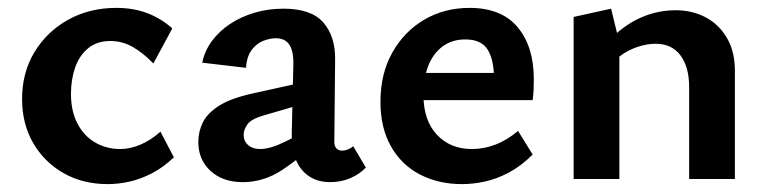

<svg xmlns="http://www.w3.org/2000/svg" viewBox="-20 -454 1947 487"><path d="M253 13Q190 13 141 -15Q92 -43 64 -91.5Q36 -140 36 -203Q36 -270 67.5 -322Q99 -374 153 -404Q207 -434 275 -434Q319 -434 354 -420.5Q389 -407 417 -382L369 -293Q343 -320 316.5 -335Q290 -350 260 -350Q226 -350 203.5 -331.5Q181 -313 170.5 -282.5Q160 -252 160 -216Q160 -172 176.5 -140.5Q193 -109 221.5 -92.5Q250 -76 285 -76Q310 -76 336 -87Q362 -98 387 -120L421 -55Q394 -29 364.5 -14Q335 1 307 7Q279 13 253 13Z M817 8Q772 8 745.5 -23.5Q719 -55 720 -116L724 -286Q725 -312 720 -327.5Q715 -343 705 -350Q695 -357 680 -357Q665 -357 648 -350.5Q631 -344 618.5 -327.5Q606 -311 604 -282L493 -295Q499 -325 517.5 -350Q536 -375 564 -393.5Q592 -412 626.5 -422Q661 -432 699 -432Q770 -432 800.5 -396.5Q831 -361 830 -302L828 -94Q828 -83 833.5 -77.5Q839 -72 847 -72Q855 -72 862.5 -75Q870 -78 876 -83L908 -29Q893 -13 869.5 -2.5Q846 8 817 8ZM596 8Q545 8 514 -20.5Q483 -49 483 -94Q483 -120 494.5 -143.5Q506 -167 536 -186Q566 -205 621 -217L784 -253L789 -202L648 -161Q617 -152 607.5 -138.5Q598 -125 598 -112Q598 -96 609.5 -86Q621 -76 640 -76Q665 -76 702 -94Q739 -112 785 -136L787 -97Q743 -54 696 -23Q649 8 596 8Z M1152 13Q1092 13 1045 -11.5Q998 -36 971.5 -83Q945 -130 945 -196Q945 -267 975 -320.5Q1005 -374 1056 -404Q1107 -434 1171 -434Q1252 -434 1293 -385Q1334 -336 1334 -253Q1334 -242 1333.5 -227.5Q1333 -213 1331 -200H1233V-255Q1233 -302 1217 -328Q1201 -354 1160 -354Q1127 -354 1103 -336.5Q1079 -319 1066.5 -287.5Q1054 -256 1054 -214Q1054 -149 1088 -112.5Q1122 -76 1177 -76Q1208 -76 1237.5 -87.5Q1267 -99 1294 -122L1331 -62Q1302 -33 1271 -16.5Q1240 0 1210 6.5Q1180 13 1152 13ZM1001 -200 1014 -269H1318V-200Z M1728 0V-233Q1728 -284 1706 -313.5Q1684 -343 1643 -343Q1621 -343 1597 -335Q1573 -327 1553 -312Q1533 -297 1520 -275L1484 -300Q1512 -342 1545 -370.5Q1578 -399 1615.5 -413.5Q1653 -428 1694 -428Q1736 -428 1770 -410Q1804 -392 1824 -357.5Q1844 -323 1844 -275V0ZM1435 0V-411L1530 -432L1551 -346V0Z"/></svg>

Font: Ysabeau Office
Style: Bold
Weight: 700
Designer: Christian Thalmann (Catharsis Fonts)
Version: Version 2.001;gftools[0.9.30]; featfreeze: tnum,lnum,ss02